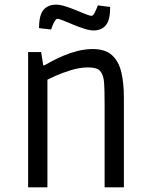

<svg xmlns="http://www.w3.org/2000/svg" viewBox="-20 -806 641 826"><path d="M101 0V-582H157L166 -525H171Q180 -530 201 -541.5Q222 -553 251 -565.5Q280 -578 313 -586.5Q346 -595 379 -595Q434 -595 463 -567.5Q492 -540 502.5 -493Q513 -446 513 -387V0H430V-358Q430 -417 428 -448Q426 -479 415 -495Q407 -508 392 -512Q377 -516 360 -516Q324 -516 286.5 -504.5Q249 -493 221 -480.5Q193 -468 184 -463V0ZM382 -675Q366 -675 342.5 -682.5Q319 -690 295 -700Q271 -710 252.5 -717.5Q234 -725 227 -725Q221 -725 214.5 -713.5Q208 -702 204 -690.5Q200 -679 200 -679L148 -685Q148 -742 167.5 -764Q187 -786 221 -786Q238 -786 260.5 -779Q283 -772 306 -762.5Q329 -753 347.5 -745.5Q366 -738 373 -738Q380 -738 386 -749Q392 -760 396.5 -771.5Q401 -783 401 -783L454 -776Q454 -720 435.5 -697.5Q417 -675 382 -675Z"/></svg>

Font: Ruda
Style: Regular
Weight: 400
Designer: Mariela Monsalve and Angelina Sanchez
Foundry: Mariela Monsalve and Angelina Sanchez
Version: Version 2.000